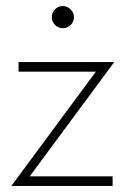

<svg xmlns="http://www.w3.org/2000/svg" viewBox="-20 -616 437 636"><path d="M188 -596Q202.5 -596 213.8 -585Q225 -574 225 -559Q225 -544 214 -533.2Q203 -522.5 188 -522.5Q173 -522.5 162.2 -533.5Q151.5 -544.5 151.5 -559Q151.5 -574 162.2 -585Q173 -596 188 -596ZM41.5 -410.5H358.5L78.5 -32H353V0H17.5L297.5 -378.5H41.5Z"/></svg>

Font: League Spartan ExtraLight
Style: Regular
Weight: 200
Foundry: The League of Moveable Type
Version: Version 2.002